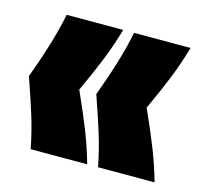

<svg xmlns="http://www.w3.org/2000/svg" viewBox="-66 -520 534 512"><g transform="rotate(15 201.5 -264.5)"><path d="M4 -266Q44 -374 59 -450H215Q202 -405 185.5 -363.5Q169 -322 143 -266Q167 -213 184.5 -169Q202 -125 215 -79H59Q50 -125 37 -167Q24 -209 4 -266ZM190 -266Q230 -374 245 -450H401Q388 -405 371.5 -363.5Q355 -322 329 -266Q353 -213 370.5 -169Q388 -125 401 -79H245Q236 -125 223 -167Q210 -209 190 -266Z"/></g></svg>

Font: Bricolage Grotesque 96pt Condensed ExBd
Style: Regular
Weight: 800
Width: 3
Designer: Mathieu Triay
Foundry: Atelier Triay
Version: Version 1.001;Glyphs 3.2 (3207)